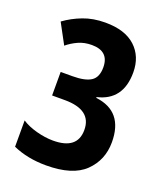

<svg xmlns="http://www.w3.org/2000/svg" viewBox="-136 -813 772 912"><g transform="rotate(20 250.0 -357.0)"><path d="M205 10Q339 10 400.5 -50Q462 -110 462 -200Q462 -356 320 -373V-377Q444 -406 444 -546Q444 -627 391.5 -675.5Q339 -724 239 -724Q178 -724 128 -705Q78 -686 37 -656L92 -554Q116 -574 146.5 -588Q177 -602 215 -602Q302 -602 302 -520Q302 -470 272 -450.5Q242 -431 178 -431H119V-312H183Q319 -312 319 -210Q319 -112 196 -112Q156 -112 111.5 -124Q67 -136 37 -156V-23Q111 10 205 10Z"/></g></svg>

Font: Noto Sans Mono Condensed Extra
Style: Regular
Weight: 800
Width: 3
Designer: Monotype Design Team
Foundry: Monotype Imaging Inc.
Version: Version 1.900